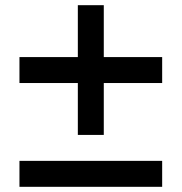

<svg xmlns="http://www.w3.org/2000/svg" viewBox="-20 -620 700 740"><path d="M605 -400H380V-600H280V-400H55V-300H280V-100H380V-300H605ZM605 0H55V100H605Z"/></svg>

Font: Bruno Ace SC
Style: Regular
Weight: 400
Designer: Astigmatic (AOETI)
Foundry: Astigmatic (AOETI)
Version: Version 1.000